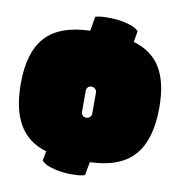

<svg xmlns="http://www.w3.org/2000/svg" viewBox="-94 -875 988 1054"><g transform="rotate(10 400.5 -348.0)"><path d="M372 -372V-256Q372 -243 379.5 -235Q387 -227 399.5 -227Q412 -227 420.5 -235Q429 -243 429 -256V-372Q429 -384 420.5 -392Q412 -400 399.5 -400Q387 -400 379.5 -392Q372 -384 372 -372ZM14 -350Q14 -525 92 -610.5Q170 -696 339 -701L353 -781Q373 -789 427 -789Q481 -789 525 -777.5Q569 -766 582 -755L596 -744L585 -682Q689 -652 737.5 -571Q786 -490 786 -350Q786 -172 708 -83.5Q630 5 462 10L449 84Q429 93 375.5 93Q322 93 277.5 81.5Q233 70 220 58L206 47L216 -7Q112 -38 63 -123Q14 -208 14 -350Z"/></g></svg>

Font: Erica One
Style: Regular
Weight: 400
Designer: Miguel Hernandez
Foundry: Miguel Hernandez
Version: Version 1.003